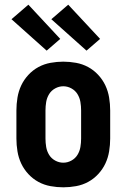

<svg xmlns="http://www.w3.org/2000/svg" viewBox="-20 -791 540 819"><path d="M250 8Q223 8 195.5 3Q168 -2 144 -15Q120 -28 101 -48.5Q82 -69 70.5 -93.5Q59 -118 54.5 -145.5Q50 -173 50 -200V-320Q50 -347 54.5 -374.5Q59 -402 70.5 -426.5Q82 -451 101 -471.5Q120 -492 144 -505Q168 -518 195.5 -523Q223 -528 250 -528Q277 -528 304.5 -523Q332 -518 356 -505Q380 -492 399 -471.5Q418 -451 429.5 -426.5Q441 -402 445.5 -374.5Q450 -347 450 -320V-200Q450 -173 445.5 -145.5Q441 -118 429.5 -93.5Q418 -69 399 -48.5Q380 -28 356 -15Q332 -2 304.5 3Q277 8 250 8ZM250 -97Q268 -97 284.5 -106Q301 -115 310.5 -130.5Q320 -146 323 -164Q326 -182 326 -200V-320Q326 -338 323 -356Q320 -374 310.5 -389.5Q301 -405 284.5 -414Q268 -423 250 -423Q232 -423 215.5 -414Q199 -405 189.5 -389.5Q180 -374 177 -356Q174 -338 174 -320V-200Q174 -182 177 -164Q180 -146 189.5 -130.5Q199 -115 215.5 -106Q232 -97 250 -97ZM349 -575 199 -709 271 -771 407 -625ZM179 -575 29 -709 101 -771 237 -625Z"/></svg>

Font: Iosevka SS04 Extrabold
Style: Regular
Weight: 800
Monospace: yes
Designer: Belleve Invis
Foundry: Belleve Invis
Version: Version 19.0.0; ttfautohint (v1.8.4)